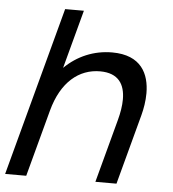

<svg xmlns="http://www.w3.org/2000/svg" viewBox="-79 -768 735 816"><g transform="rotate(5 288.5 -360.0)"><path d="M381.5 -554C303.5 -554 233.4 -524 179.1 -470.5L246 -720H166L-27 0H63L139.3 -284.5C172.8 -409.5 247.8 -469.5 337.3 -469.5C416.7 -469.5 443.9 -422.2 443.9 -359.2C443.9 -331.7 438.8 -301.3 430.5 -270.5L358 0H448L528 -298.5C535.8 -327.6 541.4 -360.9 541.4 -393.5C541.4 -475.6 506 -554 381.5 -554Z"/></g></svg>

Font: Manrope
Style: MediumItalic
Weight: 500
Italic angle: -15°
Designer: Mikhail Sharanda
Foundry: Mikhail Sharanda
Version: Version 4.502;hotconv 1.0.109;makeotfexe 2.5.65596